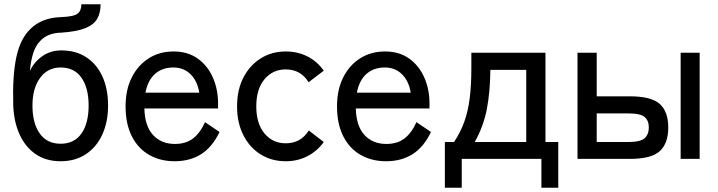

<svg xmlns="http://www.w3.org/2000/svg" viewBox="-20 -744 3364 899"><path d="M264 11Q196 11 147.5 -22Q99 -55 72 -114Q45 -173 42 -250Q38 -391 56.5 -476.5Q75 -562 121 -607Q174 -661 266 -664Q325 -666 343 -680Q361 -694 361 -724H451Q451 -684 435 -656Q419 -628 379 -612Q339 -596 266 -591Q204 -590 169 -553Q147 -531 135.5 -495Q124 -459 120 -412Q139 -453 177.5 -480.5Q216 -508 267 -508Q335 -508 384 -476Q433 -444 459.5 -386Q486 -328 486 -250Q486 -173 459 -114Q432 -55 382 -22Q332 11 264 11ZM264 -71Q328 -71 361.5 -119Q395 -167 395 -250Q395 -332 361.5 -380Q328 -428 264 -428Q203 -428 167.5 -379Q132 -330 132 -250Q132 -167 166 -119Q200 -71 264 -71Z M798 11Q730 11 678 -19Q626 -49 597 -106.5Q568 -164 568 -246Q568 -324 597 -381.5Q626 -439 676.5 -471Q727 -503 793 -503Q859 -503 905.5 -470Q952 -437 976.5 -381.5Q1001 -326 1001 -260V-236H656Q658 -154 696.5 -112Q735 -70 799 -70Q850 -70 883.5 -95.5Q917 -121 940 -172L1008 -126Q974 -55 921.5 -22Q869 11 798 11ZM661 -310H913Q905 -363 873 -395.5Q841 -428 792 -428Q740 -428 706 -398Q672 -368 661 -310Z M1318 11Q1252 11 1200.5 -21Q1149 -53 1119.5 -111Q1090 -169 1090 -246Q1090 -323 1119.5 -380.5Q1149 -438 1200.5 -470.5Q1252 -503 1318 -503Q1373 -503 1419 -480Q1465 -457 1496 -413L1425 -359Q1388 -419 1318 -419Q1257 -419 1218.5 -373Q1180 -327 1180 -246Q1180 -165 1218.5 -119Q1257 -73 1318 -73Q1388 -73 1426 -133L1496 -79Q1465 -36 1419 -12.5Q1373 11 1318 11Z M1788 11Q1720 11 1668 -19Q1616 -49 1587 -106.5Q1558 -164 1558 -246Q1558 -324 1587 -381.5Q1616 -439 1666.5 -471Q1717 -503 1783 -503Q1849 -503 1895.5 -470Q1942 -437 1966.5 -381.5Q1991 -326 1991 -260V-236H1646Q1648 -154 1686.5 -112Q1725 -70 1789 -70Q1840 -70 1873.5 -95.5Q1907 -121 1930 -172L1998 -126Q1964 -55 1911.5 -22Q1859 11 1788 11ZM1651 -310H1903Q1895 -363 1863 -395.5Q1831 -428 1782 -428Q1730 -428 1696 -398Q1662 -368 1651 -310Z M2063 135V-79H2106Q2137 -126 2154.5 -175.5Q2172 -225 2179.5 -285.5Q2187 -346 2187 -425V-497H2534V-79H2594V135H2515V0H2142V135ZM2203 -79H2444V-417H2276Q2275 -313 2259.5 -233Q2244 -153 2203 -79Z M2684 0V-497H2774V-293H2929Q3030 -293 3069.5 -257Q3109 -221 3109 -147Q3109 -73 3069.5 -36.5Q3030 0 2929 0ZM3167 0V-497H3256V0ZM2774 -79H2920Q2979 -79 2998.5 -97Q3018 -115 3018 -147Q3018 -179 2998.5 -196Q2979 -213 2920 -213H2774Z"/></svg>

Font: Zen Kaku Gothic Antique Medium
Style: Regular
Weight: 500
Designer: Yoshimichi Ohira
Foundry: Positype
Version: Version 1.002